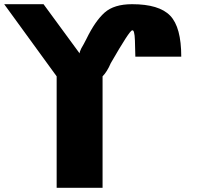

<svg xmlns="http://www.w3.org/2000/svg" viewBox="-20 -895 1009 915"><path d="M187.5 -875 359.4 -640.6Q359.4 -648.4 367.2 -664.1Q378.9 -683.6 392.6 -710.9Q433.6 -794.9 478.5 -835Q523.4 -875 609.4 -875Q738.3 -875 791 -820.3Q843.8 -765.6 843.8 -625H625Q625 -648.4 623 -702.1Q621.1 -755.9 609.4 -750Q597.7 -750 507.8 -593.8Q490.2 -552.7 468.8 -531.2V0H250V-531.2L0 -875Z"/></svg>

Font: CraftyPE
Style: Regular
Weight: 400
Designer: Erek Butcher
Foundry: Haunted Coop
Version: Version 0.018;April 4, 2024;FontCreator 15.0.0.2962 64-bit